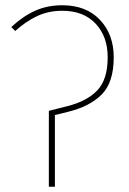

<svg xmlns="http://www.w3.org/2000/svg" viewBox="-20 -711 493 731"><path d="M166 -289 237 -307Q312 -326 351 -367.5Q390 -409 390 -493Q390 -572 344 -621Q298 -670 217 -670Q165 -670 122 -650Q79 -630 38 -593L23 -608Q67 -649 113.5 -670Q160 -691 217 -691Q308 -691 360.5 -635.5Q413 -580 413 -493Q413 -397 367 -351Q321 -305 238 -285L189 -273V0H166Z"/></svg>

Font: Fira Sans Thin
Style: Regular
Weight: 100
Designer: bBox Type GmbH & Carrois Corporate GbR & Edenspiekermann AG
Foundry: bBox Type GmbH & Carrois Corporate GbR & Edenspiekermann AG
Version: Version 4.301